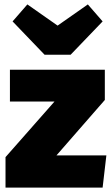

<svg xmlns="http://www.w3.org/2000/svg" viewBox="-20 -850 507 870"><path d="M455 -397 236 -146H462L445 0H5V-138L227 -390H25V-534H455ZM445 -753 300 -602H182L37 -753L104 -830L241 -734L378 -830Z"/></svg>

Font: FiraGO Heavy
Style: Regular
Weight: 900
Designer: bBox Type
Foundry: bBox Type GmbH
Version: Version 1.001